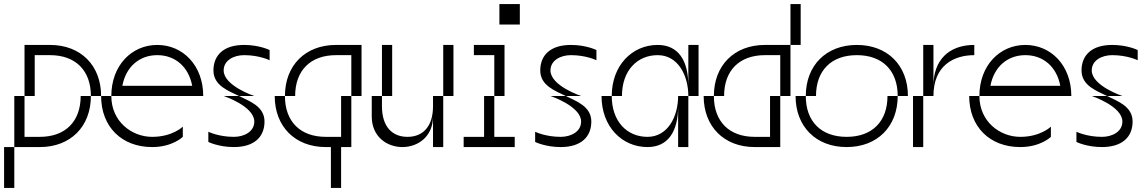

<svg xmlns="http://www.w3.org/2000/svg" viewBox="-20 -720 5590 940"><path d="M425 -250H375C375 -125 300 -50 175 -50H100V-250H50V0H100H175C325 0 425 -100 425 -250ZM0 200H50V0H0ZM100 -250H150V-450H225C350 -450 425 -375 425 -250H475C475 -400 375 -500 225 -500H100Z M525 -250H475C475 -100 575 0 725 0C825 0 875 -50 875 -50V-100C875 -100 825 -50 725 -50C625 -50 525 -125 525 -250ZM525 -250H975C975 -400 875 -500 750 -500C625 -500 525 -400 525 -250ZM579 -300C597 -395 664 -450 750 -450C836 -450 903 -395 921 -300Z M1150 -250H1075C1075 -250 1225 -200 1225 -125C1225 -75 1175 -50 1125 -50C1050 -50 1000 -75 1000 -75V-25C1000 -25 1050 0 1125 0C1225 0 1275 -50 1275 -125C1275 -200 1200 -225 1150 -250ZM1025 -375C1025 -300 1100 -275 1150 -250H1225C1225 -250 1075 -300 1075 -375C1075 -425 1125 -450 1175 -450C1250 -450 1300 -425 1300 -425V-475C1300 -475 1250 -500 1175 -500C1075 -500 1025 -450 1025 -375Z M1375 -250H1325C1325 -100 1425 0 1575 0H1600V200H1650V0H1700V-250H1650V-50H1575C1450 -50 1375 -125 1375 -250ZM1375 -250H1425C1425 -375 1500 -450 1625 -450H1700V-250H1750V-500H1625C1475 -500 1375 -400 1375 -250Z M1850 -250H1800V-150C1800 -50 1875 0 1950 0C2025 0 2100 -50 2100 -150V0H2150V-250H2100V-200C2100 -100 2050 -50 1975 -50C1900 -50 1850 -100 1850 -200ZM1850 -250H1900V-500H1850ZM2150 -250H2200V-500H2150Z M2350 -250V-50H2250V0H2500V-50H2400V-250ZM2300 -450H2400V-250H2450V-500H2300ZM2425 -600H2525V-700H2425Z M2750 -250H2675C2675 -250 2825 -200 2825 -125C2825 -75 2775 -50 2725 -50C2650 -50 2600 -75 2600 -75V-25C2600 -25 2650 0 2725 0C2825 0 2875 -50 2875 -125C2875 -200 2800 -225 2750 -250ZM2625 -375C2625 -300 2700 -275 2750 -250H2825C2825 -250 2675 -300 2675 -375C2675 -425 2725 -450 2775 -450C2850 -450 2900 -425 2900 -425V-475C2900 -475 2850 -500 2775 -500C2675 -500 2625 -450 2625 -375Z M2975 -250H2925C2925 -100 3025 0 3150 0C3250 0 3300 -75 3300 -200V0H3350V-250H3300C3300 -150 3250 -50 3150 -50C3050 -50 2975 -125 2975 -250ZM2975 -250H3025C3025 -375 3100 -450 3200 -450C3300 -450 3350 -350 3350 -250H3400V-500H3350V-300C3350 -425 3300 -500 3200 -500C3075 -500 2975 -400 2975 -250Z M3475 -250H3425C3425 -100 3525 0 3675 0H3800V-250H3750V-50H3675C3550 -50 3475 -125 3475 -250ZM3475 -250H3525C3525 -375 3600 -450 3725 -450H3800V-250H3850V-500H3800H3725C3575 -500 3475 -400 3475 -250ZM3850 -500H3900V-700H3850Z M3925 -250H3875C3875 -100 3975 0 4125 0C4275 0 4375 -100 4375 -250H4325C4325 -125 4250 -50 4125 -50C4000 -50 3925 -125 3925 -250ZM3925 -250H3975C3975 -375 4050 -450 4175 -450C4300 -450 4375 -375 4375 -250H4425C4425 -400 4325 -500 4175 -500C4025 -500 3925 -400 3925 -250Z M4500 -250H4450V0H4500ZM4500 -250H4550C4550 -400 4650 -450 4750 -450V-500C4625 -500 4550 -425 4550 -300V-500H4500Z M4775 -250H4725C4725 -100 4825 0 4975 0C5075 0 5125 -50 5125 -50V-100C5125 -100 5075 -50 4975 -50C4875 -50 4775 -125 4775 -250ZM4775 -250H5225C5225 -400 5125 -500 5000 -500C4875 -500 4775 -400 4775 -250ZM4829 -300C4847 -395 4914 -450 5000 -450C5086 -450 5153 -395 5171 -300Z M5400 -250H5325C5325 -250 5475 -200 5475 -125C5475 -75 5425 -50 5375 -50C5300 -50 5250 -75 5250 -75V-25C5250 -25 5300 0 5375 0C5475 0 5525 -50 5525 -125C5525 -200 5450 -225 5400 -250ZM5275 -375C5275 -300 5350 -275 5400 -250H5475C5475 -250 5325 -300 5325 -375C5325 -425 5375 -450 5425 -450C5500 -450 5550 -425 5550 -425V-475C5550 -475 5500 -500 5425 -500C5325 -500 5275 -450 5275 -375Z"/></svg>

Font: LS-VG5000 Light Shifted
Style: Regular
Weight: 400
Designer: Justin Bihan, 2021
Foundry: Justin Bihan, 2021
Version: Version 1.000;Glyphs 3.1.2 (3151)